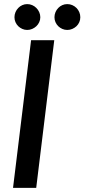

<svg xmlns="http://www.w3.org/2000/svg" viewBox="-20 -916 412 936"><path d="M156.5 0H43.5L131.5 -720H244.5ZM176.5 -832Q176.5 -819 171.2 -807.8Q166 -796.5 157.2 -788.2Q148.5 -780 137 -775Q125.5 -770 112.5 -770Q100 -770 88.8 -775Q77.5 -780 69 -788.2Q60.5 -796.5 55.5 -807.8Q50.5 -819 50.5 -832Q50.5 -845 55.5 -856.8Q60.5 -868.5 69 -877.2Q77.5 -886 88.8 -891Q100 -896 112.5 -896Q125.5 -896 137 -891Q148.5 -886 157.2 -877.2Q166 -868.5 171.2 -856.8Q176.5 -845 176.5 -832ZM371.5 -832Q371.5 -819 366.5 -807.8Q361.5 -796.5 352.8 -788.2Q344 -780 332.5 -775Q321 -770 308 -770Q295 -770 283.8 -775Q272.5 -780 264 -788.2Q255.5 -796.5 250.5 -807.8Q245.5 -819 245.5 -832Q245.5 -845 250.5 -856.8Q255.5 -868.5 264 -877.2Q272.5 -886 283.8 -891Q295 -896 308 -896Q321 -896 332.5 -891Q344 -886 352.8 -877.2Q361.5 -868.5 366.5 -856.8Q371.5 -845 371.5 -832Z"/></svg>

Font: Lato SemiBold
Style: Italic
Weight: 600
Italic angle: -7°
Designer: Lukasz Dziedzic with Adam Twardoch and Botio Nikoltchev
Foundry: tyPoland Lukasz Dziedzic
Version: Version 2.015; 2015-08-06; http://www.latofonts.com/